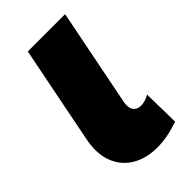

<svg xmlns="http://www.w3.org/2000/svg" viewBox="-219 -773 859 859"><g transform="rotate(-45 210.5 -343.0)"><path d="M243 14Q172 14 121.5 -16.5Q71 -47 50 -103.5Q29 -160 44 -236L136 -700H372L280 -236Q274 -205 286 -187.5Q298 -170 323 -170Q348 -170 377 -186L380 -12Q305 14 243 14Z"/></g></svg>

Font: Montserrat Black
Style: Italic
Weight: 900
Italic angle: -11.3°
Designer: Julieta Ulanovsky
Foundry: Julieta Ulanovsky
Version: Version 9.000; ttfautohint (v1.8.4.7-5d5b)